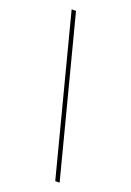

<svg xmlns="http://www.w3.org/2000/svg" viewBox="-134 -733 536 784"><g transform="rotate(20 134.0 -341.0)"><path d="M232 0H213L36 -682H55Z"/></g></svg>

Font: Montagu Slab 144pt Thin
Style: Regular
Weight: 250
Version: Version 1.000